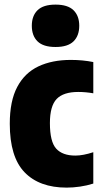

<svg xmlns="http://www.w3.org/2000/svg" viewBox="-20 -824 452 854"><path d="M276.5 10.5Q155 10.5 89.2 -57.8Q23.5 -126 23.5 -273.5Q23.5 -375 56.8 -437.5Q90 -500 151 -528.8Q212 -557.5 295 -557.5Q348 -557.5 395 -548V-409Q361 -415 328 -415Q262 -415 232 -383.8Q202 -352.5 202 -276.5Q202 -193.5 230 -162.8Q258 -132 315 -132Q349.5 -132 395 -147V-7.5Q367 1.5 336 6Q305 10.5 276.5 10.5ZM227 -615Q172.5 -615 147 -640Q121.5 -665 121.5 -709.5Q121.5 -753.5 147 -778.5Q172.5 -803.5 227 -803.5Q281.5 -803.5 307 -778.5Q332.5 -753.5 332.5 -709.5Q332.5 -665 307 -640Q281.5 -615 227 -615Z"/></svg>

Font: Encode Sans Condensed Condensed ExtraBold
Style: Regular
Weight: 800
Width: 3
Designer: Multiple Designers
Foundry: Impallari Type
Version: Version 3.000; ttfautohint (v1.8.3) -l 8 -r 50 -G 200 -x 14 